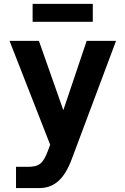

<svg xmlns="http://www.w3.org/2000/svg" viewBox="-20 -756 642 983"><path d="M147 -644.5H455.1V-736.3H147ZM62 207H180.2C256.8 207 308.6 162.1 347.2 59.1L574.2 -546.9H423.8L304.2 -191.9L179.2 -546.9H28.8L236.8 -15.1L226.1 14.2C199.7 85.4 177.7 98.1 120.1 98.1H62Z"/></svg>

Font: Hack
Style: Bold
Weight: 700
Monospace: yes
Designer: Christopher Simpkins
Foundry: Christopher Simpkins
Version: Version 2.010